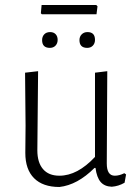

<svg xmlns="http://www.w3.org/2000/svg" viewBox="-20 -741 547 766"><path d="M364 -721 369 -716 365 -684H147L143 -688L146 -721ZM329 -613Q359 -613 359 -582Q359 -568 350.5 -559Q342 -550 328 -550Q297 -550 297 -581Q297 -595 306 -604Q315 -613 329 -613ZM180 -613Q194 -613 202 -604.5Q210 -596 210 -582Q210 -568 201.5 -559Q193 -550 179 -550Q148 -550 148 -581Q148 -595 156.5 -604Q165 -613 180 -613ZM217 5Q151 5 116 -30Q81 -65 81 -131L82 -240L80 -451L132 -457L129 -141Q129 -93 151.5 -66.5Q174 -40 217 -40Q289 -40 359 -115V-451L408 -457L406 -89Q406 -40 438 -40Q456 -40 476 -50L483 -45L477 -12Q453 2 426 4Q397 3 381.5 -15Q366 -33 361 -71H357Q289 -3 217 5Z"/></svg>

Font: Alegreya Sans SC Light
Style: Regular
Weight: 300
Designer: Juan Pablo del Peral
Foundry: Huerta Tipografica
Version: Version 2.007